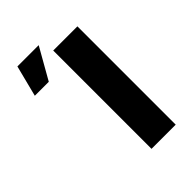

<svg xmlns="http://www.w3.org/2000/svg" viewBox="-228 -883 982 982"><g transform="rotate(-45 263.0 -391.5)"><path d="M448 0V-711H273V0ZM86 -783 43 -614H144L240 -783Z"/></g></svg>

Font: Asimov
Style: XWid
Weight: 500
Designer: Google
Version: Version 2.000980; 2014